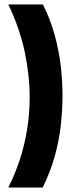

<svg xmlns="http://www.w3.org/2000/svg" viewBox="-20 -727 344 854"><path d="M17 -707H171Q204 -641 223 -572Q242 -503 250 -435.5Q258 -368 258 -302Q258 -235 250 -166Q242 -97 222.5 -28.5Q203 40 170 107H17Q46 50 67.5 -15Q89 -80 100.5 -151Q112 -222 112 -296Q112 -343 106.5 -393.5Q101 -444 90 -496Q79 -548 60.5 -601.5Q42 -655 17 -707Z"/></svg>

Font: Bricolage Grotesque 24pt SemiCondensed
Style: Bold
Weight: 700
Width: 4
Designer: Mathieu Triay
Foundry: Atelier Triay
Version: Version 1.001;gftools[0.9.33.dev8+g029e19f]